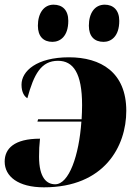

<svg xmlns="http://www.w3.org/2000/svg" viewBox="-20 -791 598 821"><path d="M423 -612C455 -612 490 -635 490 -702C490 -748 464 -771 428 -771C385 -771 360 -735 360 -681C360 -635 384 -612 423 -612ZM204 -612C237 -612 272 -635 272 -702C272 -748 247 -771 209 -771C168 -771 142 -735 142 -681C142 -635 166 -612 204 -612ZM275 -546C137 -546 72 -487 72 -429C72 -395 85 -378 97 -371C125 -474 156 -531 228 -531C293 -531 331 -479 331 -341C331 -321 330 -301 329 -281H143L140 -271H328C318 -126 275 -3 216 -3C180 -3 147 -30 147 -121C147 -148 148 -171 151 -198C40 -198 0 -155 0 -100C0 -37 57 10 168 10C427 10 520 -166 520 -317C520 -482 411 -546 275 -546Z"/></svg>

Font: Noto Serif Display Black
Style: Italic
Weight: 900
Italic angle: -12°
Designer: Monotype Design Team
Foundry: Monotype Imaging Inc.
Version: Version 2.009